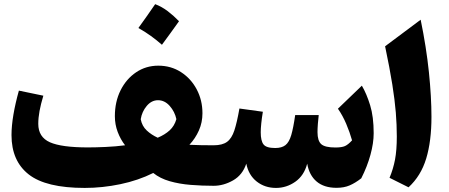

<svg xmlns="http://www.w3.org/2000/svg" viewBox="-20 -898 2169 928"><path d="M745.1 -580.6Q806.6 -580.6 855 -549.3Q903.3 -518.1 930.9 -465.8Q958.5 -413.6 958.5 -350.6Q958.5 -306.2 941.4 -267.6Q924.3 -229 895.5 -198.2Q919.9 -196.8 952.4 -196.3Q984.9 -195.8 1012.2 -195.8H1012.7V0H1012.2Q956.1 0 901.4 -4.4Q846.7 -8.8 800 -22.2Q753.4 -35.6 720.7 -62Q648.4 -25.9 561.8 -7.8Q475.1 10.3 389.6 10.3Q202.1 10.3 118.9 -54.9Q35.6 -120.1 35.6 -245.1Q35.6 -289.6 44.9 -344.2Q54.2 -398.9 71.3 -460L189.5 -435.5Q177.2 -394.5 171.1 -361.6Q165 -328.6 165 -299.3Q165 -235.4 221.2 -210.4Q277.3 -185.5 405.3 -185.5Q441.4 -185.5 490.7 -187.7Q540 -189.9 584.5 -195.8Q562.5 -224.1 548.8 -260.3Q535.2 -296.4 535.2 -336.4Q535.2 -406.2 562.7 -461.4Q590.3 -516.6 637.9 -548.6Q685.5 -580.6 745.1 -580.6ZM743.7 -413.6Q712.4 -413.6 689.2 -386Q666 -358.4 660.2 -321.8Q666.5 -288.6 689 -267.6Q711.4 -246.6 742.2 -232.4Q776.4 -246.6 799.8 -267.8Q823.2 -289.1 832.5 -322.3Q824.7 -358.4 800.3 -386Q775.9 -413.6 743.7 -413.6ZM730 -877.9Q762.2 -865.7 791 -843.8Q819.8 -821.8 845.2 -795.4Q825.2 -767.6 804.7 -739Q784.2 -710.4 762.7 -681.6Q737.8 -703.6 709.5 -724.1Q681.2 -744.6 648.9 -762.7Q670.4 -792 690.4 -820.8Q710.4 -849.6 730 -877.9Z M1606.4 9.8Q1546.4 9.8 1510.5 -20.5Q1474.6 -50.8 1464.8 -106.9Q1449.7 -49.3 1407.2 -19.5Q1364.7 10.3 1314 10.3Q1260.3 10.3 1220.9 -20.5Q1181.6 -51.3 1170.4 -106.9Q1152.3 -52.2 1106.4 -26.1Q1060.5 0 1012.7 0Q1002 0 996.6 -8.1Q991.2 -16.1 991.2 -38.6V-157.2Q991.2 -179.7 996.6 -187.7Q1002 -195.8 1012.7 -195.8Q1054.7 -195.8 1077.4 -212.4Q1100.1 -229 1112.8 -267.8Q1125.5 -306.6 1137.2 -373.5L1250.5 -357.9Q1245.6 -328.6 1242.9 -302.5Q1240.2 -276.4 1240.2 -258.8Q1240.2 -217.3 1253.7 -200Q1267.1 -182.6 1310.1 -182.6Q1341.8 -182.6 1359.6 -196.5Q1377.4 -210.4 1387.7 -245.1Q1397.9 -279.8 1406.7 -341.8H1520.5Q1518.1 -324.2 1516.4 -300Q1514.6 -275.9 1514.6 -259.3Q1514.6 -217.3 1532.7 -201.2Q1550.8 -185.1 1601.1 -185.1Q1631.8 -185.1 1647.5 -192.1Q1663.1 -199.2 1681.6 -219.7Q1670.4 -259.3 1653.3 -299.6Q1636.2 -339.8 1613.3 -372.6L1729 -483.9Q1752 -444.8 1769 -389.4Q1786.1 -334 1786.1 -253.9Q1786.1 -206.5 1770.5 -149.7Q1754.9 -92.8 1726.1 -36.1Q1697.3 -13.7 1670.2 -2Q1643.1 9.8 1606.4 9.8Z M2013.2 -802.7Q2040.5 -670.4 2053 -549.8Q2065.4 -429.2 2065.4 -333Q2065.4 -215.8 2040 -131.8Q2014.6 -47.9 1954.6 7.3L1862.8 -38.6Q1880.4 -80.6 1889.2 -126.2Q1897.9 -171.9 1897.9 -238.3Q1897.9 -294.4 1893.1 -354.2Q1888.2 -414.1 1876 -490.7Q1863.8 -567.4 1841.3 -674.3Z"/></svg>

Font: Pinar DS1 ExtraBold
Style: Regular
Weight: 800
Designer: Amin Abedi
Version: Version 3.000